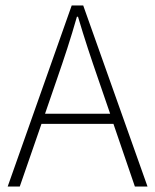

<svg xmlns="http://www.w3.org/2000/svg" viewBox="-20 -679 565 699"><path d="M187 -390C214 -468 237 -537 260 -618H264C288 -537 311 -468 338 -390L381 -265H144ZM8 0H52L131 -228H393L471 0H517L283 -659H241Z"/></svg>

Font: Source Sans Pro Light
Style: Regular
Weight: 300
Designer: Paul D. Hunt
Foundry: Adobe Systems Incorporated
Version: Version 3.006;hotconv 1.0.111;makeotfexe 2.5.65597